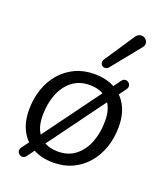

<svg xmlns="http://www.w3.org/2000/svg" viewBox="-146 -863 848 994"><g transform="rotate(20 278.0 -365.5)"><path d="M255.8 8.9Q190.7 8.9 143.2 -17.2Q95.7 -43.4 70.3 -91.6Q44.9 -139.7 44.9 -205.6Q44.9 -267.4 63 -320.1Q81.1 -372.9 115.1 -412.2Q149.2 -451.6 196 -473.4Q242.9 -495.3 301 -495.3Q366.6 -495.3 413.9 -469.3Q461.1 -443.4 486.5 -395.5Q511.9 -347.6 511.9 -281.2Q511.9 -219.4 493.8 -166.7Q475.7 -114 441.7 -74.4Q407.6 -34.8 360.7 -12.9Q313.9 8.9 255.8 8.9ZM259.2 -53.1Q315.7 -53.1 355 -84.1Q394.3 -115.1 414.7 -167.7Q435.1 -220.3 435.1 -285.1Q435.1 -358.2 399 -395.7Q363 -433.3 297.1 -433.3Q241.1 -433.3 201.6 -402.5Q162 -371.7 141.6 -319.4Q121.3 -267.1 121.3 -201.8Q121.3 -128.7 157.5 -90.9Q193.8 -53.1 259.2 -53.1ZM115.6 23.7Q107.7 34.5 97.5 35.3Q87.2 36 78.8 29.9Q70.5 23.8 68.5 13.2Q66.5 2.7 74.9 -8.6L442.2 -509.6Q450.5 -520.4 460.6 -521.1Q470.6 -521.9 478.7 -515.8Q486.9 -509.6 488.8 -499.1Q490.8 -488.5 482.4 -477.2ZM361.1 -555.3Q352.9 -545 342.8 -543.8Q332.8 -542.5 325.3 -547.6Q317.7 -552.8 315.7 -562.5Q313.8 -572.3 321.1 -583.5L428.8 -745.3Q438.1 -759.6 449.6 -763.5Q461.1 -767.5 471.4 -764.3Q481.6 -761.2 488.5 -752.6Q495.3 -744.1 495.6 -732.8Q495.8 -721.5 486 -709.8Z"/></g></svg>

Font: Nunito ExtraLight
Style: Italic
Weight: 200
Italic angle: -9°
Designer: Vernon Adams
Foundry: Vernon Adams
Version: Version 3.602